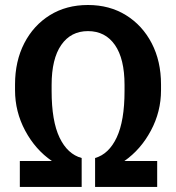

<svg xmlns="http://www.w3.org/2000/svg" viewBox="-20 -741 698 761"><path d="M58.6 0V-103H185.5Q120.1 -147.9 79.8 -223.1Q39.6 -298.3 39.6 -383.3V-406.2Q39.6 -498.5 76.2 -569.6Q112.8 -640.6 177.7 -680.9Q242.7 -721.2 328.6 -721.2Q414.1 -721.2 479.2 -680.9Q544.4 -640.6 581.3 -569.6Q618.2 -498.5 618.2 -406.2V-383.3Q618.2 -298.3 578.1 -223.4Q538.1 -148.4 473.1 -103H603V0H356.9V-114.7Q411.6 -130.4 442.6 -196.3Q473.6 -262.2 473.6 -380.4V-404.3Q473.6 -508.3 435.3 -563Q397 -617.7 328.6 -617.7Q260.7 -617.7 222.7 -562.7Q184.6 -507.8 184.6 -404.3V-380.4Q184.6 -261.2 216.1 -195.6Q247.6 -129.9 303.7 -114.7V0Z"/></svg>

Font: Roboto Slab SemiBold
Style: Regular
Weight: 600
Designer: Google
Version: Version 2.001; ttfautohint (v1.8.3)